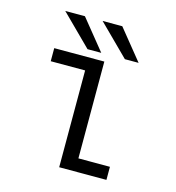

<svg xmlns="http://www.w3.org/2000/svg" viewBox="-101 -757 773 844"><g transform="rotate(15 285.0 -335.0)"><path d="M463 -533.5H400.5L262.5 -670.5H352ZM293 -533.5H230.5L92.5 -670.5H182ZM316 -59.5H459.5V0H244.5V-440.5H88V-500H316Z"/></g></svg>

Font: League Mono Narrow Light
Style: Regular
Weight: 300
Width: 3
Designer: Tyler Finck
Foundry: The League of Moveable Type / Tyler Finck
Version: Version 2.210